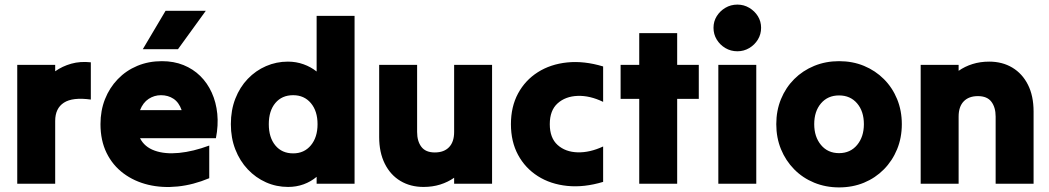

<svg xmlns="http://www.w3.org/2000/svg" viewBox="-20 -799 4562 835"><path d="M55 0Q55 -128 55 -258.5Q55 -389 55 -517Q96 -517 138 -517Q180 -517 220 -517Q220 -510 220 -503Q220 -496 220 -489Q251 -511 290 -522Q329 -533 375 -528Q375 -488 375 -447Q375 -406 375 -366Q296 -377 258 -352.5Q220 -328 220 -273Q220 -206 220 -137Q220 -68 220 0Q180 0 138 0Q96 0 55 0Z M890 -24Q890 -24 890 -24Q890 -24 890 -24Q821 5 753 12Q685 19 624.5 4.5Q564 -10 517 -45Q470 -80 443.5 -134Q417 -188 417 -259Q417 -318 436.5 -367.5Q456 -417 492 -454.5Q528 -492 577 -512.5Q626 -533 684 -533Q736 -533 778 -516Q820 -499 851 -468.5Q882 -438 901 -396Q920 -354 925 -304Q930 -254 919 -198Q837 -198 754 -198Q671 -198 589 -198Q608 -160 652.5 -144Q697 -128 758.5 -134Q820 -140 890 -166Q890 -131 890 -95Q890 -59 890 -24ZM680 -385Q680 -385 680 -385Q680 -385 680 -385Q651 -385 626.5 -369Q602 -353 589 -320Q634 -320 679.5 -320Q725 -320 770 -320Q758 -354 734.5 -369.5Q711 -385 680 -385ZM601 -585Q626 -626 650.5 -668.5Q675 -711 700 -752Q744 -752 788 -752Q832 -752 875 -752Q845 -711 814.5 -668.5Q784 -626 754 -585Q717 -585 678 -585Q639 -585 601 -585Z M1357 0Q1357 -8 1357 -15.5Q1357 -23 1357 -30Q1332 -9 1300.5 2.5Q1269 14 1233 14Q1182 14 1137 -6Q1092 -26 1057.5 -62.5Q1023 -99 1003.5 -149Q984 -199 984 -259Q984 -320 1003.5 -370Q1023 -420 1057.5 -456Q1092 -492 1137 -511.5Q1182 -531 1232 -531Q1268 -531 1300 -519.5Q1332 -508 1357 -488Q1357 -548 1357 -609Q1357 -670 1357 -730Q1398 -730 1440 -730Q1482 -730 1522 -730Q1522 -549 1522 -365Q1522 -181 1522 0Q1482 0 1440 0Q1398 0 1357 0ZM1255 -132Q1255 -132 1255 -132Q1255 -132 1255 -132Q1303 -132 1332 -167Q1361 -202 1361 -259Q1361 -316 1332 -350.5Q1303 -385 1255 -385Q1206 -385 1177.5 -351Q1149 -317 1149 -259Q1149 -201 1177.5 -166.5Q1206 -132 1255 -132Z M2120 -517Q2120 -389 2120 -258.5Q2120 -128 2120 0Q2080 0 2038 0Q1996 0 1955 0Q1955 -7 1955 -13Q1955 -19 1955 -26Q1928 -7 1894.5 3.5Q1861 14 1822 14Q1765 14 1721.5 -12Q1678 -38 1653.5 -87Q1629 -136 1629 -203Q1629 -281 1629 -360Q1629 -439 1629 -517Q1670 -517 1712 -517Q1754 -517 1794 -517Q1794 -445 1794 -371Q1794 -297 1794 -225Q1794 -185 1812.5 -160.5Q1831 -136 1871 -136Q1911 -136 1933 -159Q1955 -182 1955 -225Q1955 -297 1955 -371Q1955 -445 1955 -517Q1996 -517 2038 -517Q2080 -517 2120 -517Z M2202 -259Q2202 -259 2202 -259Q2202 -259 2202 -259Q2202 -335 2233 -392.5Q2264 -450 2319 -485Q2374 -520 2447 -527.5Q2520 -535 2603 -510Q2603 -472 2603 -433Q2603 -394 2603 -356Q2545 -384 2492 -382Q2439 -380 2405 -349.5Q2371 -319 2371 -259Q2371 -199 2405 -168.5Q2439 -138 2492 -136.5Q2545 -135 2603 -162Q2603 -124 2603 -85Q2603 -46 2603 -8Q2520 17 2447 9.5Q2374 2 2319 -33Q2264 -68 2233 -125.5Q2202 -183 2202 -259Z M2760 0Q2760 -92 2760 -185Q2760 -278 2760 -369Q2740 -369 2719.5 -369Q2699 -369 2679 -369Q2679 -406 2679 -443Q2679 -480 2679 -517Q2699 -517 2719.5 -517Q2740 -517 2760 -517Q2760 -552 2760 -586.5Q2760 -621 2760 -655Q2801 -655 2843 -655Q2885 -655 2925 -655Q2925 -621 2925 -586.5Q2925 -552 2925 -517Q2948 -517 2972 -517Q2996 -517 3019 -517Q3019 -480 3019 -443Q3019 -406 3019 -369Q2996 -369 2972 -369Q2948 -369 2925 -369Q2925 -278 2925 -185Q2925 -92 2925 0Q2885 0 2843 0Q2801 0 2760 0Z M3187 -576Q3187 -576 3187 -576Q3187 -576 3187 -576Q3158 -576 3134.5 -590Q3111 -604 3097 -627Q3083 -650 3083 -678Q3083 -706 3097 -728.5Q3111 -751 3134.5 -765Q3158 -779 3187 -779Q3215 -779 3238.5 -765Q3262 -751 3276 -728.5Q3290 -706 3290 -678Q3290 -650 3276 -627Q3262 -604 3238.5 -590Q3215 -576 3187 -576ZM3104 0Q3104 -128 3104 -258.5Q3104 -389 3104 -517Q3145 -517 3187 -517Q3229 -517 3269 -517Q3269 -389 3269 -258.5Q3269 -128 3269 0Q3229 0 3187 0Q3145 0 3104 0Z M3629 16Q3629 16 3629 16Q3629 16 3629 16Q3571 16 3521 -4.5Q3471 -25 3434 -62.5Q3397 -100 3376.5 -150Q3356 -200 3356 -259Q3356 -318 3376.5 -368Q3397 -418 3434 -455Q3471 -492 3521 -512.5Q3571 -533 3629 -533Q3688 -533 3737.5 -512.5Q3787 -492 3824 -455Q3861 -418 3881.5 -368Q3902 -318 3902 -259Q3902 -200 3881.5 -150Q3861 -100 3824 -62.5Q3787 -25 3737.5 -4.5Q3688 16 3629 16ZM3629 -133Q3629 -133 3629 -133Q3629 -133 3629 -133Q3678 -133 3707.5 -168.5Q3737 -204 3737 -259Q3737 -315 3707.5 -349.5Q3678 -384 3629 -384Q3580 -384 3550.5 -349.5Q3521 -315 3521 -259Q3521 -204 3550.5 -168.5Q3580 -133 3629 -133Z M3984 0Q3984 -128 3984 -258.5Q3984 -389 3984 -517Q4025 -517 4067 -517Q4109 -517 4149 -517Q4149 -510 4149 -504Q4149 -498 4149 -491Q4176 -510 4209.5 -520.5Q4243 -531 4282 -531Q4339 -531 4382.5 -505Q4426 -479 4450.5 -430.5Q4475 -382 4475 -314Q4475 -236 4475 -157Q4475 -78 4475 0Q4435 0 4393 0Q4351 0 4310 0Q4310 -72 4310 -146Q4310 -220 4310 -292Q4310 -332 4291.5 -356.5Q4273 -381 4233 -381Q4193 -381 4171 -358Q4149 -335 4149 -292Q4149 -220 4149 -146Q4149 -72 4149 0Q4109 0 4067 0Q4025 0 3984 0Z"/></svg>

Font: Tilt Warp
Style: Regular
Weight: 400
Designer: Andy Clymer
Foundry: Andy Clymer
Version: Version 1.000